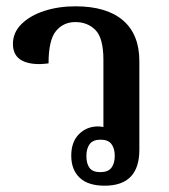

<svg xmlns="http://www.w3.org/2000/svg" viewBox="-20 -579 537 609"><path d="M312 10Q259 10 232.5 -15.5Q206 -41 206 -85Q206 -129 230.5 -153.5Q255 -178 291 -178Q300 -178 308 -176V-389Q308 -458 283 -483.5Q258 -509 219 -509Q181 -509 157.5 -480.5Q134 -452 134 -378Q82 -371 51.5 -386Q21 -401 21 -440Q21 -476 48.5 -503Q76 -530 121 -544.5Q166 -559 219 -559Q318 -559 370 -514.5Q422 -470 422 -385V-104Q422 10 312 10ZM298 -33Q323 -33 333.5 -47Q344 -61 344 -85Q344 -108 333.5 -122Q323 -136 299 -136Q275 -136 264.5 -122Q254 -108 254 -84Q254 -60 264 -46.5Q274 -33 298 -33Z"/></svg>

Font: Noto Serif Thai SemiCondensed SemiBold
Style: Regular
Weight: 600
Width: 4
Designer: Monotype Design Team
Foundry: Monotype Imaging Inc.
Version: Version 2.002; ttfautohint (v1.8.4.7-5d5b)